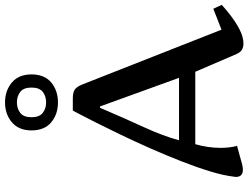

<svg xmlns="http://www.w3.org/2000/svg" viewBox="-136 -874 1021 790"><g transform="rotate(-90 375.0 -478.5)"><path d="M475.1 -186H177.2Q162.1 -133.3 162.1 -82Q162.1 -64 164.1 -46.9Q166 -29.8 170.4 -14.2L94.2 6.8Q82.5 9.8 72.3 9.8Q42.5 9.8 42.5 -19Q42.5 -21.5 43 -23.2Q43.5 -24.9 43.5 -26.9Q48.3 -68.8 65.4 -125Q82.5 -181.2 107.2 -244.1Q131.8 -307.1 159.9 -370.6Q188 -434.1 215.6 -491.5Q243.2 -548.8 265.6 -593.5Q288.1 -638.2 301.8 -664.1Q315.4 -689.9 315.4 -689.9H365.2Q389.6 -689.9 401.6 -682.1Q413.6 -674.3 423.3 -649.9L648.4 -78.1L734.4 -111.8L750.5 -77.1Q734.4 -62 707.3 -41Q680.2 -20 649.4 -3.9Q618.7 12.2 590.3 12.2Q576.7 12.2 565.9 5.9Q555.2 -0.5 548.3 -16.1ZM327.1 -578.1Q284.7 -479 247.3 -397.5Q210 -315.9 193.4 -252.9H450.2L332.5 -578.1ZM464.4 -859.9Q464.4 -806.6 431.2 -778.8Q397.9 -751 349.1 -751Q300.3 -751 267.1 -778.8Q233.9 -806.6 233.9 -859.9Q233.9 -912.1 267.1 -940.4Q300.3 -968.8 349.1 -968.8Q397.9 -968.8 431.2 -940.4Q464.4 -912.1 464.4 -859.9ZM410.2 -859.9Q410.2 -892.1 392.6 -906Q375 -919.9 349.1 -919.9Q323.7 -919.9 305.9 -906Q288.1 -892.1 288.1 -859.9Q288.1 -827.6 305.9 -813.7Q323.7 -799.8 349.1 -799.8Q375 -799.8 392.6 -813.7Q410.2 -827.6 410.2 -859.9Z"/></g></svg>

Font: Artifika
Style: Regular
Weight: 400
Designer: Yulya Zhdanova, Ivan Petrov | Cyreal.org
Foundry: Cyreal.org
Version: Version 1.102; ttfautohint (v1.8.4.7-5d5b)